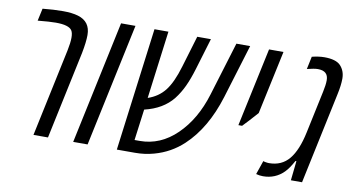

<svg xmlns="http://www.w3.org/2000/svg" viewBox="-67 -802 1783 967"><g transform="rotate(10 825.0 -318.0)"><path d="M81.1 -633.8Q137.7 -639.6 184.8 -639.6Q231.9 -639.6 262.7 -630.4Q327.1 -611.3 327.1 -542.5Q327.1 -506.3 315.9 -449.2L220.7 0H146.5L241.7 -449.2Q250 -489.3 250 -514.6Q250 -540 242.2 -551.8Q226.6 -576.2 159.7 -576.2Q127.9 -576.2 67.4 -570.3Z M423.3 0H349.6L483.4 -629.9H557.1Z M665.5 0H572.8L654.3 -629.9H725.6L680.7 -283.2Q734.4 -301.3 767.1 -343Q799.8 -384.8 824.7 -468.8L873 -629.9H942.9L894.5 -469.2Q878.4 -416 860.8 -378.2Q843.3 -340.3 817.9 -307.6Q767.6 -244.6 673.3 -222.2L652.3 -63H678.7Q784.2 -63 866.7 -143.3Q949.2 -223.6 989.3 -355L1073.2 -629.9H1143.6L1059.6 -355Q1008.3 -188.5 908.2 -94.7Q845.2 -35.6 761.2 -12.7Q715.8 0 665.5 0Z M1314 -629.9 1244.6 -305.2Q1201.7 -256.8 1173.3 -227.5H1154.3L1240.2 -629.9Z M1553.2 -527.3Q1553.2 -575.2 1500 -575.2Q1481.9 -575.2 1444.8 -565.9L1458.5 -630.9Q1493.7 -639.6 1522.5 -639.6Q1551.3 -639.6 1572 -633.5Q1592.8 -627.4 1604.5 -615.2Q1629.4 -588.9 1629.4 -548.8Q1629.4 -515.1 1619.1 -467.8L1520 0H1462.9Q1464.8 -11.7 1468.3 -50Q1471.7 -88.4 1473.6 -99.6H1468.8Q1446.8 -59.1 1426.8 -39.1Q1383.3 4.4 1320.8 4.4Q1302.7 4.4 1285.2 -0.5L1309.6 -71.3Q1309.6 -69.8 1320.8 -67.9Q1332 -65.9 1339.4 -65.9Q1403.8 -65.9 1441.9 -112.1Q1480 -158.2 1499.5 -251.5L1545.4 -467.8Q1553.2 -503.9 1553.2 -527.3Z"/></g></svg>

Font: Open Sans Hebrew Condensed
Style: Italic
Weight: 400
Width: 3
Italic angle: -12°
Foundry: Ascender Corporation, Yanek Iontef
Version: Version 2.001;PS 002.001;hotconv 1.0.70;makeotf.lib2.5.58329